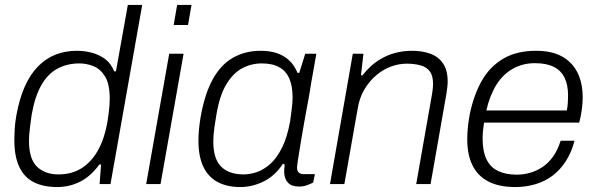

<svg xmlns="http://www.w3.org/2000/svg" viewBox="-20 -743 2406 775"><path d="M211 12Q155 12 116.5 -7.5Q78 -27 58 -69Q38 -111 38 -176Q38 -199 39.5 -224Q41 -249 46 -277Q58 -344 80 -393.5Q102 -443 133.5 -475Q165 -507 204 -522.5Q243 -538 290 -538Q322 -538 351.5 -530Q381 -522 404.5 -504.5Q428 -487 441 -455H448L496 -723H554L426 0H382L388 -79H381Q347 -32 304 -10Q261 12 211 12ZM216 -39Q269 -39 308.5 -63.5Q348 -88 374.5 -134.5Q401 -181 413 -247Q417 -271 419 -288.5Q421 -306 422 -319Q423 -332 423 -343Q423 -404 404 -434.5Q385 -465 357 -476Q329 -487 301 -487Q251 -487 212 -466Q173 -445 147 -399.5Q121 -354 108 -281Q104 -252 101.5 -233Q99 -214 98 -200Q97 -186 97 -175Q97 -101 129.5 -70Q162 -39 216 -39Z M681 -642 695 -723H753L739 -642ZM570 0 663 -526H721L628 0Z M950 12Q897 12 859 -8Q821 -28 801 -69.5Q781 -111 781 -176Q781 -196 783 -218.5Q785 -241 789 -266Q805 -361 838 -421.5Q871 -482 920.5 -510Q970 -538 1032 -538Q1069 -538 1097.5 -528.5Q1126 -519 1147 -499.5Q1168 -480 1181 -449H1188L1212 -526H1257L1236 -408Q1232 -380 1224.5 -339.5Q1217 -299 1209 -255Q1201 -211 1194.5 -171Q1188 -131 1183.5 -102.5Q1179 -74 1179 -66Q1179 -53 1186 -46.5Q1193 -40 1206 -40H1251L1244 -6Q1234 -1 1219.5 4.5Q1205 10 1188 10Q1158 10 1143.5 -4.5Q1129 -19 1127 -46Q1127 -53 1127.5 -61.5Q1128 -70 1129 -79L1122 -82Q1090 -33 1044 -10.5Q998 12 950 12ZM964 -39Q988 -39 1015.5 -48Q1043 -57 1069.5 -80Q1096 -103 1117.5 -145Q1139 -187 1151 -253Q1154 -277 1156.5 -294.5Q1159 -312 1160 -325.5Q1161 -339 1161 -350Q1161 -395 1148 -425.5Q1135 -456 1107.5 -471.5Q1080 -487 1037 -487Q994 -487 957.5 -467.5Q921 -448 893.5 -402.5Q866 -357 853 -277Q848 -248 845.5 -229.5Q843 -211 842 -197.5Q841 -184 841 -172Q841 -102 872.5 -70.5Q904 -39 964 -39Z M1312 0 1404 -526H1447L1437 -439H1443Q1475 -479 1508.5 -500Q1542 -521 1575.5 -529.5Q1609 -538 1643 -538Q1685 -538 1717.5 -526Q1750 -514 1768.5 -486.5Q1787 -459 1787 -414Q1787 -403 1785.5 -390.5Q1784 -378 1782 -365L1718 0H1660L1724 -364Q1726 -376 1727 -386Q1728 -396 1728 -404Q1728 -438 1714.5 -455.5Q1701 -473 1676.5 -479.5Q1652 -486 1621 -486Q1590 -486 1558.5 -474.5Q1527 -463 1499 -439.5Q1471 -416 1450.5 -381.5Q1430 -347 1423 -300L1370 0Z M2060 12Q1995 12 1952 -10Q1909 -32 1887.5 -75Q1866 -118 1866 -181Q1866 -207 1869 -234Q1872 -261 1877 -286Q1893 -361 1925 -417.5Q1957 -474 2011 -506Q2065 -538 2144 -538Q2208 -538 2249.5 -514.5Q2291 -491 2311.5 -449Q2332 -407 2332 -350Q2332 -327 2328.5 -301Q2325 -275 2318 -248H1934Q1931 -230 1929.5 -214Q1928 -198 1928 -184Q1928 -133 1943.5 -100.5Q1959 -68 1990 -53Q2021 -38 2066 -38Q2093 -38 2119.5 -45.5Q2146 -53 2170 -69Q2194 -85 2212.5 -111Q2231 -137 2243 -175H2299Q2287 -128 2264 -92.5Q2241 -57 2210.5 -34Q2180 -11 2141.5 0.5Q2103 12 2060 12ZM1943 -297H2268Q2271 -313 2272 -328.5Q2273 -344 2273 -357Q2273 -400 2259 -429Q2245 -458 2215.5 -473Q2186 -488 2139 -488Q2090 -488 2050 -465.5Q2010 -443 1983.5 -400.5Q1957 -358 1943 -297Z"/></svg>

Font: Archivo SemiBold ExtraLight
Style: Italic
Weight: 250
Italic angle: -10°
Version: Version 2.001